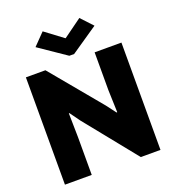

<svg xmlns="http://www.w3.org/2000/svg" viewBox="-166 -1083 1094 1210"><g transform="rotate(-20 381.0 -478.0)"><path d="M60.5 0V-719.7H191.4L473.6 -379.9L521.5 -316.4H526.4L521.5 -465.8V-719.7H701.2V0H569.3L289.1 -347.7L241.2 -414.1H237.3L240.2 -253.9V0ZM258.8 -956.1 378.9 -866.2H380.9L504.9 -956.1L578.1 -877.9L396.5 -753.9H364.3L182.6 -877.9Z"/></g></svg>

Font: Reddit Sans Black
Style: Regular
Weight: 900
Version: Version 1.014